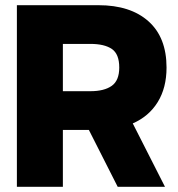

<svg xmlns="http://www.w3.org/2000/svg" viewBox="-20 -719 686 739"><path d="M45 -699H359Q482 -699 551.5 -637Q621 -575 621 -459Q621 -381 587 -326Q553 -271 491 -244L615 0H433L322 -219H222V0H45ZM328 -368Q381 -368 410 -388.5Q439 -409 439 -459Q439 -511 410.5 -530.5Q382 -550 328 -550H222V-368Z"/></svg>

Font: Prompt
Style: Bold
Weight: 700
Designer: Katatrad Team
Foundry: CadsonDemak
Version: Version 1.000